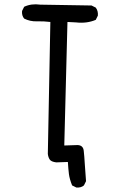

<svg xmlns="http://www.w3.org/2000/svg" viewBox="-20 -752 540 888"><path d="M333 115.2 313.5 105.5Q301.8 76.2 298.8 53.2Q295.9 30.3 293.9 -2.9L240.2 -1Q216.8 -3.9 210 -14.2Q203.1 -24.4 201.2 -40L212.9 -650.4Q181.6 -654.3 150.4 -653.3Q119.1 -652.3 91.8 -666Q80.1 -679.7 82 -701.2L91.8 -720.7Q125 -736.3 166 -730.5L403.3 -726.6L422.9 -716.8Q434.6 -701.2 432.6 -679.7L422.9 -660.2Q381.8 -642.6 331.1 -648.4L292 -650.4L277.3 -79.1L338.9 -81.1Q364.3 -80.1 367.2 -55.2Q370.1 -30.3 372.1 5.4Q374 41 377.9 85.9L368.2 105.5Q354.5 117.2 333 115.2Z"/></svg>

Font: JasonHandwriting2
Style: Regular
Weight: 400
Version: Version 1.05.10